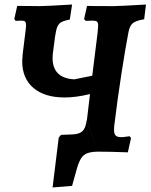

<svg xmlns="http://www.w3.org/2000/svg" viewBox="-20 -669 664 847"><path d="M624 -649 616 -584Q579 -578 565 -566Q551 -554 546 -523Q533 -456 515.5 -342.5Q498 -229 486 -130Q483 -111 483 -97Q483 -79 490 -71.5Q497 -64 514 -64Q525 -64 537 -66Q549 -68 552 -68L558 -60L544 3Q463 0 412 0L363 -136L377 -254Q315 -239 265 -239Q177 -239 127.5 -281Q78 -323 78 -399Q78 -408 80 -430L93 -535L95 -556Q95 -569 91 -573.5Q87 -578 76 -578L49 -577L43 -585L56 -643L157 -642Q179 -642 298 -649L288 -583Q263 -578 251 -571.5Q239 -565 233 -551Q227 -537 223 -508L215 -447Q212 -429 212 -413Q212 -324 308 -319L387 -335L411 -528L413 -556Q413 -569 408 -573.5Q403 -578 389 -578L358 -577L351 -585L364 -643Q384 -642 481 -642Q505 -642 624 -649ZM362 -138 412 0Q368 0 349 16.5Q330 33 318 79L298 151L212 158L239 -62L249 -74L299 -76Q330 -77 344 -90.5Q358 -104 362 -138Z"/></svg>

Font: Alegreya
Style: Bold Italic
Weight: 700
Italic angle: -7°
Designer: Juan Pablo del Peral
Foundry: Huerta Tipografica
Version: Version 2.007; ttfautohint (v1.6)